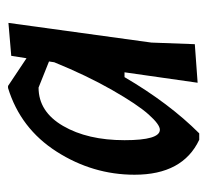

<svg xmlns="http://www.w3.org/2000/svg" viewBox="-39 -469 516 478"><g transform="rotate(-90 219.0 -230.0)"><path d="M110 8Q23 -33 23 -153Q23 -257 80.5 -347Q138 -437 239 -468H244L313 -422L319 -460L401 -467L352 -111L348 -3L252 4L278 -178H266Q201 -67 126 8ZM109 -178Q109 -90 135 -90Q148 -90 173 -118Q198 -146 234 -209Q270 -272 303 -353L305 -366L240 -392Q180 -392 144.5 -331Q109 -270 109 -178Z"/></g></svg>

Font: Alegreya Sans SC Medium
Style: Italic
Weight: 500
Italic angle: -7°
Designer: Juan Pablo del Peral
Foundry: Huerta Tipografica
Version: Version 2.007